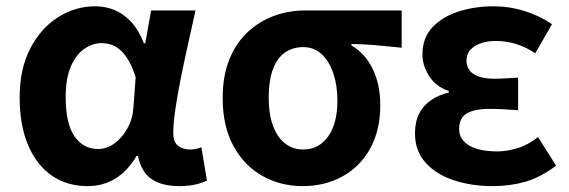

<svg xmlns="http://www.w3.org/2000/svg" viewBox="-20 -594 1859 627"><path d="M265.9 13.8Q199.6 13.8 149.7 -20.3Q99.9 -54.4 72 -119.5Q44.2 -184.6 44.2 -275.5Q44.2 -369.3 78.9 -435.9Q113.6 -502.4 170 -538Q226.4 -573.5 291.1 -573.5Q324 -573.5 353.6 -561.4Q383.3 -549.3 408.2 -522.7Q433.1 -496.1 450 -452.4H454.3L473.5 -559.8H618.5Q607.5 -509.8 594.9 -453.7Q582.4 -397.7 571.3 -342.8Q560.2 -287.8 553.1 -240.2Q545.9 -192.5 545.9 -159.3Q545.9 -130.2 561.4 -118Q576.9 -105.8 600.5 -105.8Q608.9 -105.8 618.6 -107.5Q628.3 -109.2 637.7 -113L655.8 -4.2Q641.6 2.9 619.1 8.3Q596.5 13.8 565.5 13.8Q509.1 13.8 475.2 -9Q441.4 -31.8 430.5 -84.8H426Q367.6 13.8 265.9 13.8ZM300.1 -107.4Q328.5 -107.4 353.6 -125.5Q378.7 -143.6 395.9 -174.4Q413.2 -205.2 415.6 -242.3L423 -341.3Q413.9 -371.4 402 -392.9Q390 -414.3 376.1 -427.7Q362.1 -441.2 345.9 -447.2Q329.6 -453.2 312 -453.2Q282.5 -453.2 255.3 -434.5Q228.2 -415.8 211.4 -377Q194.5 -338.2 194.5 -277.1Q194.5 -191 223 -149.2Q251.4 -107.4 300.1 -107.4Z M968.1 13.8Q896.6 13.8 837.3 -19.3Q778 -52.3 742.6 -116.7Q707.2 -181.1 707.2 -273.4Q707.2 -346.7 729.2 -400.5Q751.2 -454.2 789 -489.4Q826.9 -524.6 874.9 -542.2Q922.9 -559.8 975 -559.8H1291.7V-438.2Q1245.7 -442.7 1208.9 -446.2Q1172 -449.6 1127.6 -450.4V-445.6Q1171.9 -420.1 1196.8 -369.5Q1221.8 -318.8 1221.8 -250.8Q1221.8 -168.7 1189.1 -109.3Q1156.4 -50 1098.8 -18.1Q1041.3 13.8 968.1 13.8ZM969.6 -105.8Q1003.9 -105.8 1029 -124.8Q1054.1 -143.7 1068 -179.6Q1081.9 -215.4 1081.9 -265.6Q1081.9 -313.5 1068.9 -353.1Q1056 -392.7 1031.1 -416.4Q1006.2 -440.2 970.1 -440.2Q936.8 -440.2 911.3 -423Q885.9 -405.9 871.7 -368.9Q857.5 -331.9 857.5 -273.4Q857.5 -220.9 871.6 -183.1Q885.7 -145.3 911 -125.6Q936.3 -105.8 969.6 -105.8Z M1589.9 13.8Q1519.1 13.8 1461 -5.7Q1402.9 -25.2 1369 -63.7Q1335.2 -102.2 1335.2 -158.2Q1335.2 -196.6 1348.9 -223.3Q1362.7 -250 1387.7 -267Q1412.6 -284 1445.5 -291.8V-296.8Q1402.9 -311.5 1381.2 -345.9Q1359.5 -380.4 1359.5 -415.9Q1359.5 -470.3 1392.2 -505Q1424.9 -539.6 1478 -556.6Q1531.1 -573.5 1592.8 -573.5Q1643.1 -573.5 1692.4 -558.2Q1741.6 -542.9 1782.6 -515.1L1728 -420Q1698.6 -439.8 1666.4 -450Q1634.1 -460.2 1600.1 -460.2Q1557.7 -460.2 1530.5 -443.3Q1503.4 -426.4 1503.4 -396Q1503.4 -367.9 1526.2 -352.4Q1549.1 -336.9 1595.6 -336.9Q1613 -336.9 1632.9 -338.2Q1652.8 -339.5 1672 -340.5V-234Q1647.4 -236 1623.8 -237.2Q1600.2 -238.4 1578.1 -238.4Q1527.8 -238.4 1503.5 -223Q1479.3 -207.6 1479.3 -172.6Q1479.3 -138.3 1512 -118.9Q1544.7 -99.6 1604.8 -99.6Q1634.3 -99.6 1669 -109.8Q1703.6 -120 1737 -146.4L1796 -52.9Q1743.2 -13.5 1693.7 0.1Q1644.2 13.8 1589.9 13.8Z"/></svg>

Font: Noto Sans HK Thin
Style: Regular
Weight: 100
Designer: Ryoko NISHIZUKA 西塚涼子 (kana, bopomofo & ideographs); Paul D. Hunt (Latin, Greek & Cyrillic); Sandoll Communications 산돌커뮤니
Foundry: Adobe
Version: Version 2.004-H2;hotconv 1.0.118;makeotfexe 2.5.65603